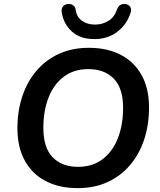

<svg xmlns="http://www.w3.org/2000/svg" viewBox="-20 -962 825 992"><path d="M381 10Q287 10 217 -26Q147 -62 108.5 -131.5Q70 -201 70 -299Q70 -389 95.5 -465Q121 -541 169 -597Q217 -653 285 -684Q353 -715 439 -715Q534 -715 603.5 -679Q673 -643 711.5 -574Q750 -505 750 -407Q750 -316 724.5 -240Q699 -164 651 -108Q603 -52 535 -21Q467 10 381 10ZM383 -100Q458 -100 510 -139.5Q562 -179 589 -248Q616 -317 616 -405Q616 -506 568 -555.5Q520 -605 436 -605Q362 -605 310 -566Q258 -527 231 -458.5Q204 -390 204 -301Q204 -199 252 -149.5Q300 -100 383 -100ZM468 -760Q395 -760 352 -798.5Q309 -837 299 -897Q296 -917 304.5 -928Q313 -939 329 -941Q340 -943 349 -939.5Q358 -936 364 -929Q370 -922 371 -911Q376 -875 403 -855Q430 -835 471 -835Q509 -835 540 -854Q571 -873 584 -912Q588 -922 593.5 -929Q599 -936 608 -939.5Q617 -943 628 -941Q645 -939 653 -926.5Q661 -914 654 -894Q634 -833 584.5 -796.5Q535 -760 468 -760Z"/></svg>

Font: Nunito ExtraLight
Style: Bold Italic
Weight: 700
Italic angle: -9°
Version: Version 3.602